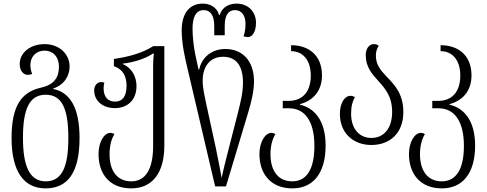

<svg xmlns="http://www.w3.org/2000/svg" viewBox="-20 -791 2693 1062"><path d="M232 251C355 251 420 163 420 -28C420 -189 371 -280 274 -299V-301C340 -324 365 -376 365 -423C365 -493 307 -547 227 -547C147 -547 89 -499 89 -437C89 -398 111 -377 133 -377C142 -377 151 -379 158 -382C153 -395 148 -410 148 -431C148 -478 180 -511 227 -511C271 -511 306 -479 306 -422C306 -365 282 -323 206 -306C96 -281 44 -202 44 -28C44 162 115 251 232 251ZM233 212C144 212 107 129 107 -29C107 -187 142 -267 233 -267C324 -267 358 -187 358 -28C358 128 325 212 233 212Z M706 251C819 251 889 170 889 14V-536H828C770 -499 695 -477 610 -465V-425C660 -408 680 -369 680 -316C680 -259 658 -229 616 -229C576 -229 553 -256 553 -303C553 -313 555 -323 557 -334C551 -336 545 -337 540 -337C516 -337 501 -317 501 -290C501 -236 545 -193 616 -193C682 -193 735 -235 735 -315C735 -366 710 -415 659 -437V-439C724 -447 782 -466 827 -495H831C828 -470 827 -447 827 -425V16C827 145 785 212 706 212C622 212 586 146 586 63C586 15 596 -22 613 -49C606 -54 598 -56 590 -56C557 -56 525 -7 525 61C525 172 587 251 706 251Z M1170 240H1230L1354 -173C1371 -229 1385 -290 1385 -340C1385 -453 1323 -520 1226 -520C1153 -520 1096 -475 1082 -407H1078L1060 -490C1050 -539 1045 -595 1045 -632C1045 -690 1060 -735 1107 -735C1144 -735 1165 -706 1165 -647V-596H1223V-647C1223 -707 1243 -735 1280 -735C1316 -735 1338 -706 1338 -659C1338 -623 1331 -601 1327 -590C1334 -588 1343 -586 1352 -586C1373 -586 1396 -611 1396 -665C1396 -724 1355 -771 1288 -771C1249 -771 1209 -753 1195 -708H1192C1179 -753 1140 -771 1102 -771C1021 -771 985 -708 985 -623C985 -551 1002 -474 1019 -404ZM1206 193C1199 153 1185 82 1173 24L1121 -215C1113 -254 1101 -302 1101 -345C1101 -418 1137 -477 1214 -477C1289 -477 1324 -424 1324 -334C1324 -279 1310 -223 1297 -171L1247 24C1228 99 1214 153 1206 193Z M1597 251C1710 251 1781 170 1781 14C1781 -129 1715 -195 1639 -212V-215C1715 -235 1761 -291 1761 -374C1761 -482 1691 -541 1590 -541V-508C1655 -508 1699 -459 1699 -373C1699 -281 1651 -233 1577 -233H1544V-192H1579C1664 -192 1719 -124 1719 16C1719 145 1676 212 1597 212C1512 212 1476 145 1476 62C1476 15 1487 -22 1503 -49C1496 -54 1489 -56 1480 -56C1448 -56 1415 -7 1415 61C1415 170 1477 251 1597 251Z M2034 11C2134 11 2211 -52 2211 -171C2211 -275 2159 -325 2117 -369C2084 -403 2059 -434 2059 -484C2059 -506 2066 -526 2075 -537C2069 -543 2061 -547 2048 -547C2021 -547 2003 -521 2003 -487C2003 -420 2037 -383 2071 -345C2109 -303 2149 -259 2149 -172C2149 -81 2103 -28 2034 -28C1969 -28 1922 -77 1922 -162C1922 -204 1930 -230 1943 -254C1934 -259 1927 -261 1919 -261C1885 -261 1860 -220 1860 -161C1860 -52 1937 11 2034 11Z M2424 251C2537 251 2608 170 2608 14C2608 -129 2542 -195 2466 -212V-215C2542 -235 2588 -291 2588 -374C2588 -482 2518 -541 2417 -541V-508C2482 -508 2526 -459 2526 -373C2526 -281 2478 -233 2404 -233H2371V-192H2406C2491 -192 2546 -124 2546 16C2546 145 2503 212 2424 212C2339 212 2303 145 2303 62C2303 15 2314 -22 2330 -49C2323 -54 2316 -56 2307 -56C2275 -56 2242 -7 2242 61C2242 170 2304 251 2424 251Z"/></svg>

Font: Noto Serif Georgian Condensed Light
Style: Regular
Weight: 300
Width: 3
Designer: Monotype Design Team, Akaki Razmadze
Foundry: Google LLC
Version: Version 2.003